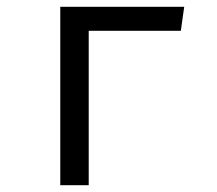

<svg xmlns="http://www.w3.org/2000/svg" viewBox="-20 -547 640 567"><path d="M158 0V-527H524L514 -456H242V0Z"/></svg>

Font: Fira Mono
Style: Regular
Weight: 400
Designer: Carrois Corporate & Edenspiekermann AG
Foundry: Carrois Corporate GbR & Edenspiekermann AG
Version: Version 3.206